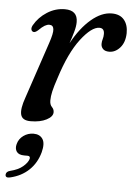

<svg xmlns="http://www.w3.org/2000/svg" viewBox="-51 -496 544 781"><g transform="rotate(5 220.5 -105.0)"><path d="M62 -353.5Q55.5 -355.5 53.8 -362.5Q52 -369.5 57.5 -380Q76.5 -413.5 110.2 -435Q144 -456.5 182.5 -456.5Q234.5 -456.5 234.5 -408.5Q234.5 -391 228.2 -368.8Q222 -346.5 213 -320.5Q248 -384.5 290.2 -420.2Q332.5 -456 374 -456Q407.5 -456 424.5 -435.5Q441.5 -415 441 -381Q440 -343.5 420.8 -321.8Q401.5 -300 376.5 -300Q359.5 -300 351.2 -308.5Q343 -317 343 -329Q343 -339 346 -348.8Q349 -358.5 349 -370Q349 -393.5 329 -393.5Q297 -393.5 253.5 -336.8Q210 -280 177 -175.5Q165 -140 160.2 -119Q155.5 -98 155.5 -82Q155.5 -64.5 164.2 -55.8Q173 -47 173 -35Q173 -17 147.5 -3.8Q122 9.5 82.5 9.5Q48.5 9.5 42.5 -13.8Q36.5 -37 53.5 -84.5L130.5 -314Q144.5 -355 142.5 -371.5Q140.5 -388 125 -388Q116 -388 106 -382.2Q96 -376.5 81 -361.5Q69 -351 62 -353.5ZM69.5 150.5Q46.5 150.5 38 138Q29.5 125.5 34.5 107Q40 85.5 58.5 72.2Q77 59 99.5 59Q125 59 136.8 76.8Q148.5 94.5 139 131Q127 175.5 96.2 204.8Q65.5 234 20 244.5Q1 249 0.5 235.5Q1 222 17.5 218Q50.5 210 69.2 194Q88 178 92.5 162.5Q95 150.5 83 150.5Z"/></g></svg>

Font: Fraunces 72pt Soft
Style: Italic
Weight: 400
Italic angle: -16°
Version: Version 1.000;[b76b70a41]